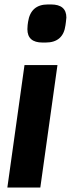

<svg xmlns="http://www.w3.org/2000/svg" viewBox="-20 -842 328 862"><path d="M90 -550H238L161 0H13ZM103 -711Q103 -723 104 -729L106 -744Q118 -822 195 -822H209Q278 -822 278 -763Q278 -758 276 -744L274 -729Q264 -651 185 -651H171Q103 -651 103 -711Z"/></svg>

Font: Krub
Style: Bold Italic
Weight: 700
Italic angle: -8°
Designer: Ekaluck Peanpanawate
Foundry: Cadson Demak Co.,Ltd.
Version: Version 1.000; ttfautohint (v1.6)